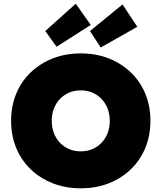

<svg xmlns="http://www.w3.org/2000/svg" viewBox="-20 -1009 874 1039"><path d="M418 10Q335 10 266 -17Q197 -44 146 -93Q95 -142 67.5 -209Q40 -276 40 -355Q40 -435 67.5 -501.5Q95 -568 146 -617Q197 -666 266 -693Q335 -720 417 -720Q500 -720 568.5 -693Q637 -666 688 -617Q739 -568 766.5 -501.5Q794 -435 794 -356Q794 -276 766.5 -209Q739 -142 688 -93Q637 -44 568.5 -17Q500 10 418 10ZM417 -190Q451 -190 479.5 -202Q508 -214 529.5 -236.5Q551 -259 562.5 -289Q574 -319 574 -355Q574 -391 562.5 -421Q551 -451 529.5 -473.5Q508 -496 479.5 -508Q451 -520 417 -520Q383 -520 354.5 -508Q326 -496 304.5 -473.5Q283 -451 271.5 -421Q260 -391 260 -355Q260 -319 271.5 -289Q283 -259 304.5 -236.5Q326 -214 354.5 -202Q383 -190 417 -190ZM286 -756 225 -841 390 -989 471 -874ZM525 -752 467 -841 643 -985 723 -864Z"/></svg>

Font: Lexend Deca Black
Style: Regular
Weight: 900
Designer: Bonnie Shaver-Troup, Thomas Jockin
Foundry: Lexend
Version: Version 1.007